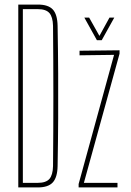

<svg xmlns="http://www.w3.org/2000/svg" viewBox="-20 -820 573 840"><path d="M60 0V-800H146Q191 -800 211 -778.5Q231 -757 232 -707Q234 -597 234.5 -498.5Q235 -400 234.5 -301.5Q234 -203 232 -93Q231 -44 211 -22Q191 0 145 0ZM80 -20H145Q181 -20 196 -37Q211 -54 212 -93Q215 -400 212 -707Q211 -746 196 -763Q181 -780 146 -780H80ZM324 0V-15L479 -580L328 -578V-598L503 -600V-585L347 -20H494V0ZM349 -743H370L415 -663L459 -743H480L425 -644H404Z"/></svg>

Font: Big Shoulders Display Thin
Style: Regular
Weight: 100
Designer: Patric King
Foundry: XO Type Co
Version: Version 1.000; ttfautohint (v1.8.2)